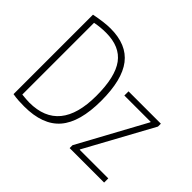

<svg xmlns="http://www.w3.org/2000/svg" viewBox="-161 -1000 1268 1268"><g transform="rotate(45 472.5 -366.0)"><path d="M593 -27 849 -497V-501H603V-540H905V-513L648 -43V-39H915V0H593ZM186 18Q160 18 133.5 16.5Q107 15 79 10V-732Q124 -741 160 -745.5Q196 -750 226 -750Q377 -750 448.5 -657Q520 -564 520 -369Q520 -169 439.5 -75.5Q359 18 186 18ZM192 -24Q474 -24 474 -369Q474 -546 414 -627.5Q354 -709 224 -709Q172 -709 122 -699V-29Q143 -27 160 -25.5Q177 -24 192 -24Z"/></g></svg>

Font: Encode Sans Compressed
Style: ExtraLight
Weight: 200
Designer: Pablo Impallari, Andres Torresi
Foundry: Pablo Impallari, Andres Torresi
Version: Version 1.000; ttfautohint (v1.00) -l 8 -r 50 -G 200 -x 14 -